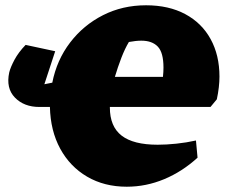

<svg xmlns="http://www.w3.org/2000/svg" viewBox="-20 -692 851 727"><path d="M129 -287Q71 -287 36.5 -322.5Q2 -358 15 -418Q20 -438 35 -466Q50 -494 77 -522L189 -498L148 -373L178 -379Q195 -465 245.5 -531Q296 -597 370 -634.5Q444 -672 533 -672Q619 -672 681.5 -638.5Q744 -605 777.5 -544Q811 -483 811 -402Q811 -383 808.5 -361Q806 -339 801 -316L777 -287H396V-285Q396 -213 440.5 -178.5Q485 -144 577 -144Q610 -144 648 -148Q686 -152 722 -160L728 -95Q670 -42 601.5 -13.5Q533 15 460 15Q375 15 310 -23Q245 -61 208 -129Q171 -197 169 -287ZM515 -538Q495 -538 468 -533Q453 -508 439.5 -473Q426 -438 415 -401H597Q599 -420 599 -436Q599 -493 577.5 -515.5Q556 -538 515 -538Z"/></svg>

Font: Piazzolla SC Black
Style: Italic
Weight: 900
Italic angle: -11.3°
Designer: Juan Pablo del Peral
Foundry: Huerta Tipografica
Version: Version 1.330